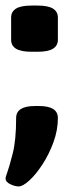

<svg xmlns="http://www.w3.org/2000/svg" viewBox="-35 -545 233 690"><path d="M32 125Q19 125 2 117Q-15 109 -15 96Q-15 93 -13 87Q-11 81 -9 75Q-2 56 10.5 7.5Q23 -41 23 -121Q23 -164 91 -164H105Q173 -164 173 -121Q173 -77 157 -33.5Q141 10 117.5 46Q94 82 70.5 103.5Q47 125 32 125ZM78 -359Q40 -359 22.5 -370Q5 -381 5 -402V-482Q5 -503 22.5 -514Q40 -525 78 -525H100Q138 -525 155.5 -514Q173 -503 173 -482V-402Q173 -381 155.5 -370Q138 -359 100 -359Z"/></svg>

Font: Asap Condensed Black
Style: Regular
Weight: 900
Width: 3
Designer: Pablo Cosgaya
Foundry: Omnibus-Type
Version: Version 3.001; ttfautohint (v1.8.4.7-5d5b)